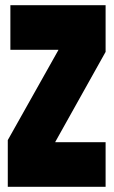

<svg xmlns="http://www.w3.org/2000/svg" viewBox="-20 -720 440 740"><path d="M10 0V-180L205 -527V-528H20V-700H387V-520L193 -173V-172H387V0Z"/></svg>

Font: Georama ExtraCondensed Black
Style: Regular
Weight: 900
Width: 2
Designer: Jean-Baptiste Levee
Foundry: Production Type
Version: Version 1.000